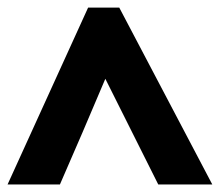

<svg xmlns="http://www.w3.org/2000/svg" viewBox="-28 -737 586 512"><path d="M-7.8 -245.1 207 -716.8H290L538.1 -245.1H394L252.9 -526.9L192.4 -384.8L131.8 -245.1Z"/></svg>

Font: OpenSans-ExtraBold
Style: Regular
Weight: 800
Foundry: Ascender Corporation
Version: Version 1.10